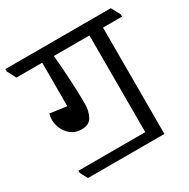

<svg xmlns="http://www.w3.org/2000/svg" viewBox="-186 -787 953 968"><g transform="rotate(-30 290.0 -303.0)"><path d="M611 -593V-580H500V39H55L32 -4V-17H421V-580H214Q229 -404 229 -292Q229 -253 212.5 -221Q196 -189 151 -189Q116 -189 91.5 -208Q67 -227 55.5 -254Q44 -281 44 -304Q44 -323 49 -340L146 -327V-580H-4L-31 -631V-645H583Z"/></g></svg>

Font: Grenzecho Serif
Style: Serif-Regular
Weight: 400
Designer: Dan Reynolds
Foundry: Dan Reynolds
Version: Version 1.001; ttfautohint (v1.1) -l 5 -r 5 -G 72 -x 0 -D la